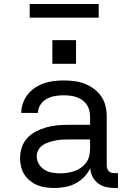

<svg xmlns="http://www.w3.org/2000/svg" viewBox="-20 -929 640 957"><path d="M251 8Q229 8 207.5 5Q186 2 166.5 -6Q147 -14 130 -27.5Q113 -41 101.5 -59Q90 -77 85 -98.5Q80 -120 80 -141Q80 -169 89 -195.5Q98 -222 117 -242Q136 -262 160.5 -274.5Q185 -287 212 -294.5Q239 -302 266.5 -304.5Q294 -307 321 -307H429V-347Q429 -363 425 -379Q421 -395 412 -408Q403 -421 389.5 -430.5Q376 -440 361 -445Q346 -450 330 -452Q314 -454 298 -454Q276 -454 254.5 -450.5Q233 -447 213.5 -436.5Q194 -426 181.5 -407Q169 -388 169 -366H86Q86 -391 94.5 -415Q103 -439 118.5 -458.5Q134 -478 155 -492Q176 -506 199.5 -514Q223 -522 248 -525Q273 -528 298 -528Q325 -528 351.5 -524.5Q378 -521 402.5 -511.5Q427 -502 448.5 -486Q470 -470 485 -448Q500 -426 506 -400Q512 -374 512 -347V-104Q512 -97 514.5 -89Q517 -81 522.5 -75.5Q528 -70 535.5 -68Q543 -66 551 -66H568V8H551Q529 8 507.5 3Q486 -2 468.5 -15.5Q451 -29 441 -49Q431 -69 430 -91Q418 -66 399 -46.5Q380 -27 356 -14.5Q332 -2 305 3Q278 8 251 8ZM282 -65Q300 -65 318 -68Q336 -71 353 -77Q370 -83 385 -94Q400 -105 410.5 -120Q421 -135 425 -153Q429 -171 429 -189V-234H321Q305 -234 288 -233Q271 -232 255 -228.5Q239 -225 223 -220Q207 -215 193 -205.5Q179 -196 171 -181Q163 -166 163 -150Q163 -129 174 -111Q185 -93 202.5 -82.5Q220 -72 240.5 -68.5Q261 -65 282 -65ZM241 -611V-729H359V-611ZM472 -841H128V-909H472Z"/></svg>

Font: Nova Nerd Font
Style: Regular
Weight: 400
Designer: Belleve Invis
Foundry: Belleve Invis
Version: Version 24.1.4; ttfautohint (v1.8.4);Nerd Fonts 3.1.1